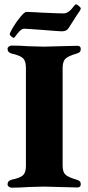

<svg xmlns="http://www.w3.org/2000/svg" viewBox="-20 -866 409 889"><path d="M15 -12Q15 -29 34 -34Q73 -42 86.5 -54.5Q100 -67 100 -97V-551Q100 -583 87 -596Q74 -609 34 -618Q15 -623 15 -640Q15 -646 21 -650.5Q27 -655 33 -655Q70 -655 111 -652Q165 -650 183 -650Q202 -650 258 -652Q316 -654 338 -654Q354 -654 354 -639Q354 -630 349.5 -625.5Q345 -621 335 -618Q294 -606 282 -593Q270 -580 270 -550V-98Q270 -70 283 -57.5Q296 -45 335 -34Q345 -31 349.5 -26.5Q354 -22 354 -13Q354 2 338 2Q316 2 258 0Q202 -2 183 -2Q165 -2 111 0Q71 3 33 3Q27 3 21 -1.5Q15 -6 15 -12ZM25 -707Q25 -714 41 -740.5Q57 -767 75.5 -789Q94 -811 102 -811Q116 -811 150 -809Q174 -807 188 -807L209 -806Q249 -804 276 -804Q293 -804 311 -824Q316 -830 322.5 -838Q329 -846 331 -846Q336 -846 345 -838.5Q354 -831 354 -827Q354 -823 349 -815Q344 -807 336 -796Q320 -772 313 -760Q308 -752 304 -746Q300 -740 297 -735Q288 -721 266 -721Q256 -721 182 -727Q104 -733 91 -733Q79 -733 62 -712Q47 -691 44 -691Q39 -691 32 -697.5Q25 -704 25 -707Z"/></svg>

Font: EB Garamond ExtraBold
Style: Regular
Weight: 800
Designer: Georg Duffner and Octavio Pardo
Foundry: Georg Duffner
Version: Version 1.000